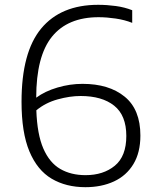

<svg xmlns="http://www.w3.org/2000/svg" viewBox="-20 -769 638 798"><path d="M335 9Q254.5 9 194.8 -26.2Q135 -61.5 102.2 -139.8Q69.5 -218 69.5 -346Q69.5 -552 151.2 -650.5Q233 -749 388 -749Q424.5 -749 461.2 -744Q498 -739 529.5 -726.5V-674Q498 -686.5 460.5 -692Q423 -697.5 390 -697.5Q261.5 -697.5 196 -616.5Q130.5 -535.5 130.5 -363Q167 -390 218.8 -405.2Q270.5 -420.5 323 -420.5Q433 -420.5 498.2 -367.2Q563.5 -314 563.5 -205.5Q563.5 -135 534.5 -87Q505.5 -39 453.8 -15Q402 9 335 9ZM315 -370Q270.5 -370 219.8 -356Q169 -342 131 -310.5Q134.5 -210.5 160.2 -151.5Q186 -92.5 230.5 -66.8Q275 -41 335.5 -41Q409.5 -41 457.2 -80.2Q505 -119.5 505 -204Q505 -289.5 454.5 -329.8Q404 -370 315 -370Z"/></svg>

Font: Encode Sans SmExp Lt
Style: Regular
Weight: 300
Width: 6
Designer: Multiple Designers
Foundry: Impallari Type
Version: Version 3.002; ttfautohint (v1.8.3) -l 8 -r 50 -G 200 -x 14 